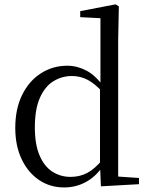

<svg xmlns="http://www.w3.org/2000/svg" viewBox="-20 -825 669 860"><path d="M267.4 14.6Q204 14.6 154.4 -19Q104.9 -52.6 76.7 -112.6Q48.4 -172.7 48.4 -251.6Q48.4 -337.9 79.4 -400.3Q110.3 -462.8 163.3 -496.7Q216.2 -530.6 281.4 -530.6Q325.2 -530.6 366.3 -509.2Q407.5 -487.7 443.7 -437.5H453.5L440.8 -411.3Q405.2 -450.3 372.6 -467.4Q340 -484.5 302.8 -484.5Q256.9 -484.5 219 -461.1Q181.2 -437.6 158.7 -386.9Q136.1 -336.1 136.1 -253.7Q136.1 -178.2 157.2 -128.9Q178.2 -79.6 214.6 -56.1Q251.1 -32.7 296.2 -32.7Q337.2 -32.7 371 -50.6Q404.7 -68.5 439.4 -110.2L451.9 -82.4H442.5Q408.7 -33.4 364.1 -9.4Q319.5 14.6 267.4 14.6ZM432 9.6 427.9 -88.8V-91.6V-430.7L429.9 -440.3V-743.5L339.3 -748.1V-775.1L497.5 -805.5L512.3 -796.5L509.3 -644.4V-34.2L602.6 -27.8V0Z"/></svg>

Font: Noto Serif KR
Style: Regular
Weight: 200
Designer: Ryoko NISHIZUKA 西塚涼子 (kana & ideographs); Frank Grießhammer (Latin, Greek & Cyrillic); Wenlong ZHANG 张文龙 (bopomofo); San
Foundry: Adobe
Version: Version 2.001;hotconv 1.1.0;makeotfexe 2.6.0